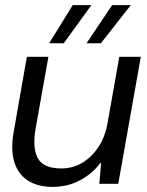

<svg xmlns="http://www.w3.org/2000/svg" viewBox="-20 -718 574 750"><path d="M186 12Q127 12 88.5 -13Q50 -38 35.5 -86.5Q21 -135 34 -206L85 -496H169L119 -215Q106 -139 128 -99.5Q150 -60 220 -60Q263 -60 299.5 -81Q336 -102 363 -141.5Q390 -181 400 -237L446 -496H530L442 0H368L375 -81H372Q340 -39 292 -13.5Q244 12 186 12ZM318 -549 418 -698H491L374 -549ZM172 -549 264 -698H337L229 -549Z"/></svg>

Font: DM Sans 36pt
Style: Italic
Weight: 400
Italic angle: -10°
Designer: Colophon Foundry, Jonny Pinhorn
Foundry: Colophon Foundry
Version: Version 4.004;gftools[0.9.30]